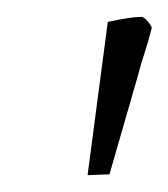

<svg xmlns="http://www.w3.org/2000/svg" viewBox="-20 -701 200 228"><path d="M108 -675Q136 -681 148 -681Q151 -681 156 -675Q161 -669 160 -667Q156 -651 151.5 -637.5Q147 -624 144 -612L110 -494L84 -493Z"/></svg>

Font: Grenze ExtraLight
Style: Italic
Weight: 275
Italic angle: -10°
Designer: Renata Polastri
Foundry: Omnibus-Type
Version: Version 1.002; ttfautohint (v1.8)